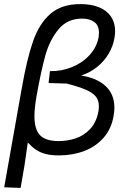

<svg xmlns="http://www.w3.org/2000/svg" viewBox="-36 -751 656 939"><path d="M357 -731Q411 -731 449.2 -715Q487.5 -699 507.2 -669.2Q527 -639.5 527 -599Q527 -581.5 523.5 -564.5Q517 -525 495.5 -488.5Q474 -452 439.5 -424Q405 -396 361 -381.5Q438.5 -369.5 481 -329.5Q523.5 -289.5 523.5 -224Q523.5 -206.5 519.5 -184Q509 -121 470.8 -77.5Q432.5 -34 375.8 -12.5Q319 9 252 9Q213.5 9 186.2 1.8Q159 -5.5 139.5 -19Q120 -32.5 100 -54Q90 19.5 83.5 59.8Q77 100 67 155L64.5 168L-15.5 165L70 -317Q95.5 -463 125.8 -549.5Q156 -636 210.8 -683.5Q265.5 -731 357 -731ZM445.5 -207Q447.5 -219 447.5 -232Q447.5 -260 432.5 -278.8Q417.5 -297.5 383.8 -312.2Q350 -327 289 -342.5Q285 -342.5 271.5 -342.8Q258 -343 202 -345Q202.5 -359.5 205 -373Q208 -400.5 208 -403Q265 -402 316.5 -423Q368 -444 402.8 -482.5Q437.5 -521 446.5 -570Q448 -581.5 448 -590.5Q448 -626.5 425.5 -643.2Q403 -660 365.5 -660Q292.5 -660 249.2 -606.5Q206 -553 185.5 -479Q165 -405 142.5 -280Q132.5 -221.5 132.5 -181Q132.5 -118.5 159.8 -89.8Q187 -61 251 -61Q293 -61 333.2 -74Q373.5 -87 404.5 -119.8Q435.5 -152.5 445.5 -207Z"/></svg>

Font: JuliaMono Italic
Style: Regular
Weight: 400
Italic angle: -9°
Monospace: yes
Designer: cormullion
Foundry: corm
Version: Version 0.049; ttfautohint (v1.8.4)